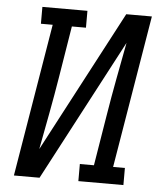

<svg xmlns="http://www.w3.org/2000/svg" viewBox="-53 -781 705 828"><g transform="rotate(5 300.0 -367.5)"><path d="M38 0 148 -662H97V-735H292V-662H231L195 -441Q182 -361 167 -281.5Q152 -202 137 -123L460 -735H571L461 -74H512V0H317V-74H378L414 -294Q427 -374 442 -453.5Q457 -533 472 -612L149 0Z"/></g></svg>

Font: Iosevka Slab Extended Oblique
Style: Regular
Weight: 400
Width: 7
Italic angle: -9°
Monospace: yes
Designer: Belleve Invis
Foundry: Belleve Invis
Version: Version 11.1.0; ttfautohint (v1.8.3)